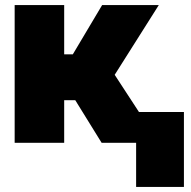

<svg xmlns="http://www.w3.org/2000/svg" viewBox="-20 -566 758 761"><path d="M38.1 0V-545.9H234.4V-350.6H268.6L384.8 -545.9H609.4L434.6 -269.5L610.4 0H382.8L278.3 -168.9H234.4V0ZM709 -122.1V174.8H519.5V-122.1Z"/></svg>

Font: Inter Tight Black
Style: Regular
Weight: 900
Designer: Rasmus Andersson
Foundry: rsms
Version: Version 3.004; ttfautohint (v1.8.4.7-5d5b)